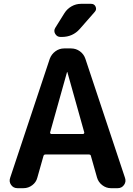

<svg xmlns="http://www.w3.org/2000/svg" viewBox="-20 -983 693 1003"><path d="M242 -292Q241 -289 243 -286Q245 -283 248 -283H414Q417 -283 419 -286Q421 -289 420 -292L332 -606Q332 -607 331 -607Q330 -607 330 -606ZM71 0Q50 0 38 -17Q26 -34 33 -54L240 -676Q249 -700 269.5 -715Q290 -730 315 -730H351Q377 -730 397.5 -715Q418 -700 426 -676L633 -54Q640 -34 628 -17Q616 0 595 0H559Q535 0 514.5 -15.5Q494 -31 487 -55L455 -168Q454 -176 444 -176H218Q209 -176 207 -168L175 -55Q169 -31 148.5 -15.5Q128 0 103 0ZM403 -963H456Q473 -963 479.5 -948Q486 -933 475 -921L397 -832Q360 -790 303 -790H296Q278 -790 268.5 -806Q259 -822 269 -838L317 -915Q331 -937 354 -950Q377 -963 403 -963Z"/></svg>

Font: Rounded Mplus 1c Bold
Style: Bold
Weight: 700
Version: Version 1.059.20150529